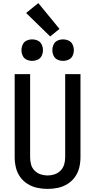

<svg xmlns="http://www.w3.org/2000/svg" viewBox="-20 -1215 616 1243"><path d="M288 8Q322 8 355 1Q388 -6 417 -24Q446 -42 465.5 -69.5Q485 -97 493 -130Q501 -163 501 -197V-735H402V-197Q402 -173 395.5 -150.5Q389 -128 372.5 -111Q356 -94 333.5 -86.5Q311 -79 288 -79Q265 -79 242.5 -86.5Q220 -94 203.5 -111Q187 -128 181 -150.5Q175 -173 175 -197V-735H75V-197Q75 -163 83 -130Q91 -97 110.5 -69.5Q130 -42 159 -24Q188 -6 221.5 1Q255 8 288 8ZM388 -821Q407 -821 424.5 -829Q442 -837 450 -854Q458 -871 458 -890Q458 -909 450 -926.5Q442 -944 424.5 -952Q407 -960 388 -960Q369 -960 352 -952Q335 -944 327 -926.5Q319 -909 319 -890Q319 -871 327 -854Q335 -837 352 -829Q369 -821 388 -821ZM188 -821Q207 -821 224.5 -829Q242 -837 250 -854Q258 -871 258 -890Q258 -909 250 -926.5Q242 -944 224.5 -952Q207 -960 188 -960Q169 -960 152 -952Q135 -944 127 -926.5Q119 -909 119 -890Q119 -871 127 -854Q135 -837 152 -829Q169 -821 188 -821ZM305 -979 365 -1028 228 -1195 149 -1131Z"/></svg>

Font: Iosevka Sparkle Medium
Style: Regular
Weight: 500
Designer: Belleve Invis
Foundry: Belleve Invis
Version: Version 4.5.0; ttfautohint (v1.8.3)